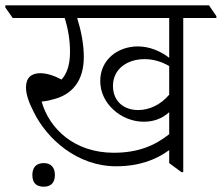

<svg xmlns="http://www.w3.org/2000/svg" viewBox="-53 -643 836 724"><path d="M385 -16C470 -16 535 -40 585 -77V-28L631 6H638V-575H763V-582L735 -623H-33V-615L-5 -575H191C204 -534 211 -491 211 -447C211 -402 201 -367 179 -343C151 -358 123 -367 99 -367C65 -367 45 -350 45 -313C45 -286 57 -254 74 -221C124 -119 238 -16 385 -16ZM489 -184C525 -184 558 -195 585 -220V-137C531 -94 468 -67 376 -67C228 -67 133 -157 104 -260C116 -261 129 -263 142 -267C223 -285 263 -342 263 -428C263 -477 253 -527 238 -575H585V-425C552 -451 509 -468 467 -468C390 -468 325 -417 325 -338C325 -295 344 -257 375 -229C405 -201 447 -184 489 -184ZM373 -319C373 -384 428 -420 492 -420C525 -420 555 -411 585 -394V-286C554 -249 511 -228 468 -228C413 -228 373 -262 373 -319ZM112 61C139 61 154 46 154 17C154 -12 139 -28 112 -28C84 -28 69 -12 69 17C69 47 84 61 112 61Z"/></svg>

Font: Noto Serif Devanagari Light
Style: Regular
Weight: 300
Designer: Universal Thirst, Indian Type Foundry and the Monotype Design Team
Foundry: Monotype Imaging Inc.
Version: Version 2.004